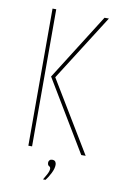

<svg xmlns="http://www.w3.org/2000/svg" viewBox="-83 -638 502 815"><g transform="rotate(10 168.0 -230.5)"><path d="M304 0 120 -306 300 -591H319L138 -306L323 0ZM76 0V-591H92V0ZM162 130Q167 122 175.5 106.5Q184 91 184 81Q184 73 177.5 70Q171 67 171 55Q171 50 175 45.5Q179 41 186 41Q196 41 200 46.5Q204 52 204 60Q204 76 194 96Q184 116 173 130Z"/></g></svg>

Font: Alumni Sans Pinstripe
Style: Regular
Weight: 400
Designer: Robert E. Leuschke
Foundry: Robert E. Leuschke
Version: Version 1.010; ttfautohint (v1.8.4.7-5d5b)